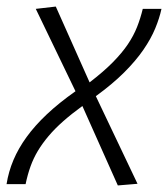

<svg xmlns="http://www.w3.org/2000/svg" viewBox="-34 -561 512 585"><path d="M401 -534H458Q452 -506 439 -474.5Q426 -443 403 -409.5Q380 -376 344.5 -340.5Q309 -305 258 -268L385 -1L325 4L217 -238Q184 -214 158.5 -191.5Q133 -169 114 -146.5Q95 -124 81.5 -101.5Q68 -79 59 -54Q50 -29 44 0H-14Q-8 -38 7 -73.5Q22 -109 47 -143.5Q72 -178 108.5 -212.5Q145 -247 196 -283L75 -534L136 -541L239 -310Q282 -343 310 -371.5Q338 -400 355.5 -426Q373 -452 383.5 -478.5Q394 -505 401 -534Z"/></svg>

Font: Georama ExtraCondensed Thin Light
Style: Italic
Weight: 300
Italic angle: -9°
Version: Version 1.001